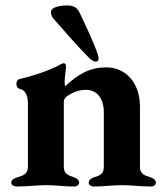

<svg xmlns="http://www.w3.org/2000/svg" viewBox="-20 -678 606 701"><path d="M330 -453C335 -453 340 -456 340 -465C340 -487 282 -608 270 -633C260 -652 248 -658 225 -658C193 -658 166 -650 166 -634C166 -627 168 -618 176 -609C215 -565 261 -511 303 -469C313 -458 323 -453 330 -453ZM41 3C81 3 115 -2 150 -2C185 -2 212 3 252 3C261 3 269 -3 269 -11C269 -21 261 -27 249 -31C230 -38 213 -42 213 -69V-305C213 -311 215 -319 221 -324C245 -341 266 -350 295 -350C334 -349 359 -319 359 -268V-69C359 -42 344 -37 324 -31C313 -27 304 -22 304 -11C304 -2 313 3 321 3C361 3 391 -2 426 -2C461 -2 492 3 532 3C540 3 549 -2 549 -11C549 -22 540 -27 529 -31C509 -37 491 -42 491 -69V-289C491 -377 438 -432 368 -432C306 -432 264 -406 218 -363C217 -364 216 -372 216 -378C216 -397 221 -425 221 -435C221 -441 220 -447 212 -447C207 -447 199 -442 194 -439C156 -419 95 -399 50 -389C43 -387 40 -380 40 -372C40 -361 45 -355 51 -354C75 -349 82 -326 82 -298V-69C82 -42 64 -37 44 -31C32 -27 21 -22 21 -11C21 -2 32 3 41 3Z"/></svg>

Font: EB Garamond
Style: Bold
Weight: 700
Designer: Georg Duffner and Octavio Pardo
Foundry: Georg Duffner
Version: Version 1.000;PS 001.000;hotconv 1.0.88;makeotf.lib2.5.64775